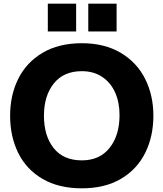

<svg xmlns="http://www.w3.org/2000/svg" viewBox="-20 -1007 889 1044"><path d="M35 0ZM35 -378Q35 -489 79 -578Q123 -667 211 -719.5Q299 -772 425 -772Q549 -772 637 -719.5Q725 -667 769.5 -577.5Q814 -488 814 -378Q814 -265 769.5 -175.5Q725 -86 637.5 -34.5Q550 17 425 17Q299 17 211 -34.5Q123 -86 79 -175.5Q35 -265 35 -378ZM630 -381Q630 -450 606 -504Q582 -558 535.5 -589Q489 -620 425 -620Q326 -620 272.5 -553Q219 -486 219 -378Q219 -268 272 -201.5Q325 -135 425 -135Q522 -135 576 -203Q630 -271 630 -381ZM460 -987H614V-836H460ZM240 -987H394V-836H240Z"/></svg>

Font: Biryani Black
Style: Regular
Weight: 900
Designer: Dan Reynolds and Mathieu Reguer
Foundry: Dan Reynolds and Mathieu Reguer
Version: Version 1.004; ttfautohint (v1.1) -l 5 -r 5 -G 72 -x 0 -D la